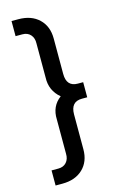

<svg xmlns="http://www.w3.org/2000/svg" viewBox="-134 -802 637 1007"><g transform="rotate(-15 184.5 -298.5)"><path d="M37 148V66H74Q102 66 118 48Q134 30 133 1V-185Q130 -257 184 -297Q130 -342 133 -413V-598Q134 -627 118 -645Q102 -663 74 -663H37V-745H74Q144 -745 185.5 -705.5Q227 -666 227 -599V-407Q227 -338 288 -338H317V-256H288Q227 -256 227 -187V2Q227 69 185.5 108.5Q144 148 74 148Z"/></g></svg>

Font: Plus Jakarta Display
Style: Regular
Weight: 400
Designer: Gumpita Rahayu
Foundry: Tokotype Studio
Version: Version 1.000;hotconv 1.0.109;makeotfexe 2.5.65596